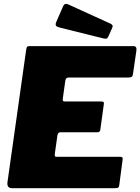

<svg xmlns="http://www.w3.org/2000/svg" viewBox="-20 -983 733 1003"><path d="M117 -725Q119 -736 122 -739Q125 -742 134 -742H678Q697 -742 692 -715L675 -599Q674 -587 669 -582.5Q664 -578 650 -578H340Q331 -578 327 -574.5Q323 -571 321 -560L308 -468Q307 -458 309.5 -455.5Q312 -453 319 -453H508Q519 -453 521.5 -449Q524 -445 522 -436L504 -305Q503 -292 488 -292H295Q283 -292 280 -276L266 -177Q265 -164 273 -164H606Q617 -164 619.5 -160Q622 -156 620 -145L603 -16Q602 -7 598 -3.5Q594 0 581 0H43Q15 0 19 -31L117 -725ZM310 -951Q314 -960 320.5 -962Q327 -964 334 -961L556 -860Q565 -856 567.5 -851Q570 -846 566 -837L545 -790Q541 -782 535 -781Q529 -780 517 -783L292 -839Q276 -843 272.5 -849Q269 -855 273 -866L310 -951Z"/></svg>

Font: Libre Franklin Thin Black
Style: Italic
Weight: 900
Italic angle: -8°
Version: Version 2.000